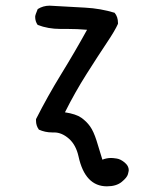

<svg xmlns="http://www.w3.org/2000/svg" viewBox="-20 -526 540 677"><path d="M357 131Q280 131 257 26Q248 -15 223 -37Q198 -59 171 -59H164Q139 -59 117 -69Q107 -83 107 -100V-106Q148 -187 196 -265Q244 -343 287 -421Q253 -424 216 -424H192Q150 -424 113 -438Q104 -450 104 -467Q104 -473 113 -494Q132 -506 155 -506L281 -499Q335 -496 384 -481Q396 -467 396 -445V-442Q386 -419 356.5 -375Q327 -331 285.5 -265.5Q244 -200 209 -130Q248 -124 266.5 -111Q285 -98 297.5 -80.5Q310 -63 320.5 -30Q331 3 341 37Q356 31 372 31Q378 31 391.5 33Q405 35 419.5 47Q434 59 434 74Q434 77 431 88.5Q428 100 409 115.5Q390 131 357 131Z"/></svg>

Font: Xiaolai SC
Style: Regular
Weight: 400
Designer: Nozomi Seto 瀬戸のぞみ
Version: Version 3.11;December 4, 2020;FontCreator 13.0.0.2613 64-bit